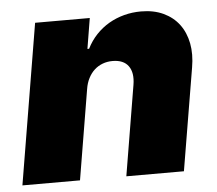

<svg xmlns="http://www.w3.org/2000/svg" viewBox="-45 -602 735 651"><g transform="rotate(-5 323.0 -276.5)"><path d="M5.7 0 96.6 -545.5H282.7L265.6 -441.8H271.3Q284.8 -468.8 304.3 -489.3Q323.9 -509.9 348 -524Q372.2 -538 399.9 -545.3Q427.6 -552.6 457.4 -552.6Q500.7 -552.6 533.4 -537.3Q566.1 -522 586.5 -494.9Q606.9 -467.7 614.2 -430.2Q621.4 -392.8 613.6 -348L555.4 0H359.4L410.5 -306.8Q417.3 -347.7 400.7 -370.6Q384.2 -393.5 346.6 -393.5Q328.5 -393.5 312.9 -387.6Q297.2 -381.7 285 -370.6Q272.7 -359.4 264.4 -343.2Q256 -327.1 252.8 -306.8L201.7 0Z"/></g></svg>

Font: Inter P Black
Style: Italic
Weight: 900
Italic angle: -9.40001°
Designer: Rasmus Andersson
Foundry: rsms
Version: Version 3.018;git-588b23468